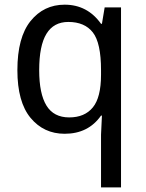

<svg xmlns="http://www.w3.org/2000/svg" viewBox="-20 -567 626 825"><path d="M414.1 -464.8H418L429.7 -535.2H500V238.3H414.1V11.7L418 -70.3H414.1Q359.4 7.8 257.8 7.8Q168 7.8 111.3 -60.5Q54.7 -128.9 54.7 -265.6Q54.7 -406.2 111.3 -476.6Q168 -546.9 257.8 -546.9Q355.5 -546.9 414.1 -464.8ZM414.1 -246.1V-265.6Q414.1 -382.8 378.9 -427.7Q343.8 -472.7 273.4 -472.7Q210.9 -472.7 179.7 -421.9Q148.4 -371.1 148.4 -265.6Q148.4 -164.1 179.7 -113.3Q210.9 -62.5 277.3 -62.5Q343.8 -62.5 378.9 -105.5Q414.1 -148.4 414.1 -246.1Z"/></svg>

Font: Droid Sans Fallback
Style: Regular
Weight: 400
Designer: Steve Matteson
Foundry: Ascender Corporation
Version: 3.00 (Khmer version)